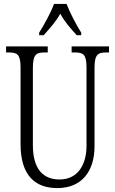

<svg xmlns="http://www.w3.org/2000/svg" viewBox="-20 -951 589 981"><path d="M180 -784V-771H203C235 -807 264 -838 288 -881C311 -838 340 -807 372 -771H395V-784C371 -822 337 -886 320 -931H256C240 -886 204 -822 180 -784ZM273 10C401 10 463 -80 463 -203V-604C463 -673 480 -683 524 -683H537V-714H346V-683H362C406 -683 422 -673 422 -606V-205C422 -116 382 -34 284 -34C203 -34 148 -84 148 -210V-603C148 -673 165 -683 208 -683H224V-714H11V-683H25C68 -683 85 -673 85 -607V-215C85 -54 160 10 273 10Z"/></svg>

Font: Noto Serif Hebrew ExtraCondensed Light
Style: Regular
Weight: 300
Width: 2
Designer: Monotype Design Team
Foundry: Monotype Imaging Inc.
Version: Version 2.004